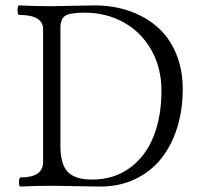

<svg xmlns="http://www.w3.org/2000/svg" viewBox="-20 -686 740 709"><path d="M56.2 2.9Q49.8 2.9 50 -13.9Q50.3 -30.8 56.2 -30.8Q139.2 -30.8 139.2 -87.9V-578.1Q139.2 -630.9 50.8 -630.9Q44.9 -630.9 44.9 -648.4Q44.9 -666 50.8 -666Q110.8 -663.1 170.9 -663.1Q197.3 -663.1 250.5 -664.6Q303.7 -666 330.1 -666Q397.9 -666 456.8 -645.8Q515.6 -625.5 559.8 -587.4Q604 -549.3 629.4 -490Q654.8 -430.7 654.8 -356.9Q654.8 -280.3 634.3 -214.6Q613.8 -148.9 575.4 -100.6Q537.1 -52.2 479.2 -24.7Q421.4 2.9 350.1 2.9Q320.3 2.9 261 1.5Q201.7 0 170.9 0Q113.3 0 56.2 2.9ZM319.8 -22.9Q400.4 -22.9 459 -65.7Q517.6 -108.4 546.9 -181.9Q576.2 -255.4 576.2 -351.1Q576.2 -435.5 538.6 -501.7Q501 -567.9 436.5 -603.5Q372.1 -639.2 293 -639.2Q239.3 -639.2 221.2 -627.9Q203.1 -616.7 203.1 -583V-147Q203.1 -80.1 230 -51.5Q256.8 -22.9 319.8 -22.9Z"/></svg>

Font: Junicode SmCond Light
Style: Regular
Weight: 300
Width: 4
Designer: Peter S. Baker
Version: Version 2.206